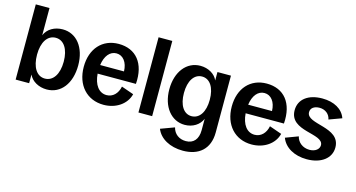

<svg xmlns="http://www.w3.org/2000/svg" viewBox="-95 -1119 3262 1758"><g transform="rotate(15 1536.5 -240.0)"><path d="M357 14C491 14 580 -102 580 -273C580 -444 490 -556 359 -556C281 -556 216 -518 190 -455V-713H60V0H188V-82C215 -23 281 14 357 14ZM315 -78C238 -78 190 -153 190 -272C190 -390 239 -465 317 -465C394 -465 443 -390 443 -272C443 -153 393 -78 315 -78Z M896 15C1013 15 1110 -51 1134 -149L1017 -190C1004 -122 959 -78 900 -78C827 -78 779 -142 771 -247H1134C1149 -445 1052 -560 889 -560C734 -560 632 -447 632 -275C632 -101 738 15 896 15ZM773 -329C785 -417 829 -471 891 -471C953 -471 997 -415 999 -329Z M1224 0H1354V-713H1224Z M1706 233C1855 233 1955 153 1955 -7V-545H1827V-465C1803 -522 1738 -560 1663 -560C1533 -560 1442 -446 1442 -279C1442 -113 1534 0 1661 0C1737 0 1800 -40 1825 -101V7C1825 93 1782 141 1710 141C1646 141 1598 105 1583 45L1453 93C1487 179 1583 233 1706 233ZM1701 -93C1627 -93 1580 -166 1580 -281C1580 -396 1628 -469 1703 -469C1778 -469 1825 -396 1825 -281C1825 -166 1777 -93 1701 -93Z M2299 15C2416 15 2513 -51 2537 -149L2420 -190C2407 -122 2362 -78 2303 -78C2230 -78 2182 -142 2174 -247H2537C2552 -445 2455 -560 2292 -560C2137 -560 2035 -447 2035 -275C2035 -101 2141 15 2299 15ZM2176 -329C2188 -417 2232 -471 2294 -471C2356 -471 2400 -415 2402 -329Z M2822 15C2958 15 3049 -54 3049 -156C3049 -353 2734 -291 2732 -407C2731 -446 2765 -471 2816 -471C2870 -471 2912 -438 2921 -388L3041 -432C3013 -513 2930 -560 2819 -560C2687 -560 2600 -496 2600 -391C2600 -189 2914 -256 2916 -143C2916 -106 2881 -75 2824 -75C2760 -75 2711 -115 2699 -169L2579 -124C2611 -38 2704 15 2822 15Z"/></g></svg>

Font: Ronzino
Style: Bold
Weight: 700
Designer: Nunzio Mazzaferro
Foundry: Collletttivo
Version: Version 1.000;Glyphs 3.3 (3337)